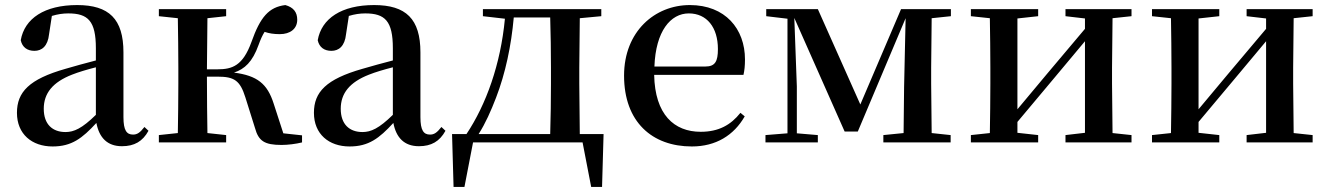

<svg xmlns="http://www.w3.org/2000/svg" viewBox="-20 -563 5250 759"><path d="M462 15C511 15 544 -4 567 -46L551 -61C533 -38 522 -31 506 -31C481 -31 468 -47 468 -100V-356C468 -488 411 -543 285 -543C156 -543 77 -490 62 -404C68 -376 88 -362 116 -362C145 -362 169 -380 174 -428L185 -500C208 -507 229 -510 250 -510C328 -510 359 -480 359 -372V-324C318 -313 275 -302 239 -291C95 -250 47 -199 47 -117C47 -33 106 16 188 16C263 16 305 -16 361 -77C372 -19 404 15 462 15ZM359 -109C304 -55 272 -41 239 -41C188 -41 153 -71 153 -133C153 -194 188 -238 265 -268C290 -278 324 -288 359 -297Z M988 -57C1002 -6 1025 10 1093 10C1118 10 1150 6 1174 0V-28L1100 -36L1062 -153C1037 -232 997 -264 905 -276C947 -290 978 -318 1002 -385C1010 -407 1017 -423 1026 -437C1044 -431 1062 -428 1086 -428C1127 -428 1155 -449 1155 -485C1155 -515 1140 -534 1108 -543C1043 -535 1009 -496 974 -397C940 -303 898 -289 840 -289H798L800 -491L874 -499V-527H608V-499L683 -491C684 -435 685 -351 685 -296V-232C685 -177 684 -93 683 -37L608 -29V0H874V-29L800 -37C799 -93 798 -180 798 -260H840C906 -260 929 -245 950 -178Z M1636 15C1685 15 1718 -4 1741 -46L1725 -61C1707 -38 1696 -31 1680 -31C1655 -31 1642 -47 1642 -100V-356C1642 -488 1585 -543 1459 -543C1330 -543 1251 -490 1236 -404C1242 -376 1262 -362 1290 -362C1319 -362 1343 -380 1348 -428L1359 -500C1382 -507 1403 -510 1424 -510C1502 -510 1533 -480 1533 -372V-324C1492 -313 1449 -302 1413 -291C1269 -250 1221 -199 1221 -117C1221 -33 1280 16 1362 16C1437 16 1479 -16 1535 -77C1546 -19 1578 15 1636 15ZM1533 -109C1478 -55 1446 -41 1413 -41C1362 -41 1327 -71 1327 -133C1327 -194 1362 -238 1439 -268C1464 -278 1498 -288 1533 -297Z M1889 -499 1976 -489C1959 -309 1902 -150 1824 -33H1767L1773 176H1816L1850 0H2283L2317 176H2360L2366 -33H2272L2270 -232V-296L2272 -491L2357 -499V-527H1889ZM2155 -33H1872C1899 -75 1921 -125 1941 -177C1978 -273 2001 -382 2011 -494H2155C2157 -438 2158 -351 2158 -296V-232C2158 -176 2157 -90 2155 -33Z M2715 16C2810 16 2881 -28 2924 -103L2907 -117C2869 -69 2821 -42 2750 -42C2645 -42 2569 -110 2566 -267H2919C2923 -284 2925 -303 2925 -328C2925 -449 2847 -543 2707 -543C2569 -543 2447 -439 2447 -264C2447 -81 2558 16 2715 16ZM2567 -300C2572 -440 2631 -510 2703 -510C2774 -510 2818 -455 2818 -369C2818 -320 2807 -300 2768 -300Z M3093 0H3213V-29L3130 -36V-221L3120 -492L3319 -43H3371L3560 -491L3554 -219L3552 -37L3472 -29V0H3738V-29L3663 -37L3661 -232V-296L3663 -491L3739 -499V-527H3542L3381 -150L3213 -527H3009V-499L3093 -489V-36L3006 -29V0Z M4192 -499 4269 -490V-449L4119 -271L4002 -131V-490L4084 -499V-527H3818V-499L3893 -491C3894 -435 3895 -351 3895 -296V-232C3895 -177 3894 -93 3893 -37L3818 -29V0H4084V-29L4002 -38V-81L4147 -254L4269 -400V-38L4192 -29V0H4453V-29L4378 -37L4376 -232V-296L4378 -491L4453 -499V-527H4192Z M4908 -499 4985 -490V-449L4835 -271L4718 -131V-490L4800 -499V-527H4534V-499L4609 -491C4610 -435 4611 -351 4611 -296V-232C4611 -177 4610 -93 4609 -37L4534 -29V0H4800V-29L4718 -38V-81L4863 -254L4985 -400V-38L4908 -29V0H5169V-29L5094 -37L5092 -232V-296L5094 -491L5169 -499V-527H4908Z"/></svg>

Font: Noto Serif JP SemiBold
Style: Regular
Weight: 600
Designer: Ryoko NISHIZUKA 西塚涼子 (kana & ideographs); Frank Grießhammer (Latin, Greek & Cyrillic); Wenlong ZHANG 张文龙 (bopomofo); San
Foundry: Adobe
Version: Version 2.001;hotconv 1.1.0;makeotfexe 2.6.0